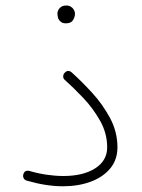

<svg xmlns="http://www.w3.org/2000/svg" viewBox="-20 -648 506 684"><path d="M63 -26.4Q67.4 -43 84.5 -39.1Q116.2 -29.8 147.2 -25.4Q178.2 -21 205.6 -21Q276.4 -21 319.1 -48.3Q361.8 -75.7 361.8 -123Q361.8 -172.9 336.9 -217.3Q312 -261.7 276.9 -298.8Q241.7 -335.9 210.9 -363.3Q205.1 -368.2 205.1 -375.5Q205.1 -382.8 210 -388.2Q221.7 -401.4 235.4 -390.1Q269.5 -359.4 307.4 -318.4Q345.2 -277.3 371.8 -228Q398.4 -178.7 398.4 -123Q398.4 -79.1 372.8 -48.1Q347.2 -17.1 303.2 -0.7Q259.3 15.6 204.1 15.6Q144.5 15.6 75.7 -4.4Q67.9 -6.3 64.5 -12.9Q61 -19.5 63 -26.4ZM184.6 -599.6Q184.6 -610.4 192.9 -619.4Q201.2 -628.4 215.8 -628.4Q225.6 -628.4 231.9 -624.5Q238.3 -620.6 241.7 -615.2Q247.1 -607.4 247.1 -598.6Q247.1 -587.9 240.2 -576.4Q233.4 -564.9 214.8 -564.9Q202.6 -564.9 195.8 -571Q189 -577.1 186.5 -585Q186 -588.4 185.3 -592Q184.6 -595.7 184.6 -599.6Z"/></svg>

Font: Mikhak-DS2-FD ExtraLight
Style: Regular
Weight: 200
Designer: Amin Abedi
Version: Version 3.2